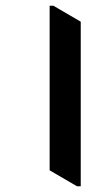

<svg xmlns="http://www.w3.org/2000/svg" viewBox="-20 -645 376 673"><path d="M250 8H263V-569L167 -625H154V-48Z"/></svg>

Font: Noto Serif Devanagari Condensed
Style: Bold
Weight: 700
Width: 3
Designer: Universal Thirst, Indian Type Foundry and the Monotype Design Team
Foundry: Monotype Imaging Inc.
Version: Version 2.004